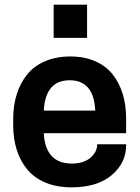

<svg xmlns="http://www.w3.org/2000/svg" viewBox="-20 -783 593 816"><path d="M516.1 -216.8H166Q173.3 -87.9 285.2 -87.9Q335.4 -87.9 364.3 -112.5Q393.1 -137.2 393.1 -169.9H516.1V-166Q516.1 -90.3 454.6 -38.6Q393.1 13.2 284.2 13.2Q221.7 13.2 173.6 -6.8Q125.5 -26.9 95.7 -63Q65.9 -99.1 51 -146.7Q36.1 -194.3 36.1 -252V-277.8Q36.1 -335 51.3 -382.8Q66.4 -430.7 95.7 -466.8Q125 -502.9 171.9 -522.9Q218.8 -543 278.8 -543Q338.4 -543 384.3 -522.9Q430.2 -502.9 458.7 -466.8Q487.3 -430.7 501.7 -383.1Q516.1 -335.4 516.1 -277.8ZM275.9 -441.9Q173.3 -441.9 166 -313H384.8Q378.9 -441.9 275.9 -441.9ZM350.1 -763.2V-622.1H208V-763.2Z"/></svg>

Font: Cooper Hewitt
Style: Semibold
Weight: 709
Designer: Village Type and Design LLC
Foundry: Cooper Hewitt Smithsonian Design Museum
Version: 1.000